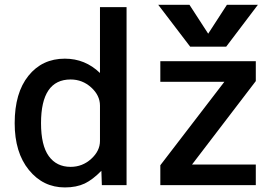

<svg xmlns="http://www.w3.org/2000/svg" viewBox="-20 -781 1175 811"><path d="M42 -260.7Q42 -388.7 100.1 -460.9Q158.2 -533.2 253.9 -533.2Q339.8 -533.2 402.3 -472.7V-751H514.6V1H410.2L408.2 -59.6Q372.1 -22.5 337.9 -5.9Q302.7 10.7 253.9 10.7Q162.1 10.7 102.1 -63Q42 -136.7 42 -260.7ZM402.3 -335Q402.3 -377.9 365.2 -411.6Q328.1 -445.3 278.3 -445.3Q153.3 -445.3 153.3 -260.7Q153.3 -167 186 -121.6Q218.8 -76.2 278.3 -76.2Q328.1 -76.2 365.2 -109.9Q402.3 -143.6 402.3 -185.5ZM657.2 -522.5H1060.5V-438.5L791 -85.9H1060.5V1H657.2V-83L927.7 -435.5H657.2ZM859.4 -638.7 938.5 -760.7H1069.3L935.5 -584H783.2L648.4 -760.7H780.3Z"/></svg>

Font: Gen Shin Gothic Medium
Style: Regular
Weight: 500
Designer: [Source Han Sans]
Ryoko NISHIZUKA  (kana & ideographs); Paul D. Hunt (Latin, Greek & Cyrillic); Wenlong ZHANG  (bopomofo
Version: Version 1.002.20150607